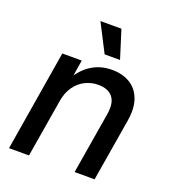

<svg xmlns="http://www.w3.org/2000/svg" viewBox="-135 -846 850 948"><g transform="rotate(20 289.5 -372.0)"><path d="M176.3 -305.2 125.5 0H20.5L107.9 -529.3H210L189 -398.4L169.9 -401.9Q206.1 -472.2 255.4 -504.9Q304.7 -537.6 366.7 -537.6Q422.4 -537.6 461.9 -513.7Q501.5 -489.7 518.8 -443.1Q536.1 -396.5 524.9 -329.1L470.2 0H365.2L418.9 -323.2Q429.2 -384.3 405 -414.6Q380.9 -444.8 329.1 -444.8Q292.5 -444.8 260.5 -429Q228.5 -413.1 206.3 -382.1Q184.1 -351.1 176.3 -305.2ZM305.7 -596.7 230 -744.1H340.3L386.7 -596.7Z"/></g></svg>

Font: Inter 24pt Medium
Style: Italic
Weight: 500
Italic angle: -9.3988°
Designer: Rasmus Andersson
Foundry: rsms
Version: Version 4.001;git-66647c0bb